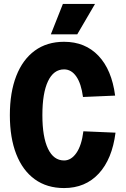

<svg xmlns="http://www.w3.org/2000/svg" viewBox="-20 -938 640 974"><path d="M305 16Q218 16 156.5 -28.5Q95 -73 62.5 -156Q30 -239 30 -354Q30 -469 62.5 -552.5Q95 -636 156.5 -681Q218 -726 305 -726Q412 -726 479.5 -655Q547 -584 564 -453L401 -446Q392 -514 367 -550Q342 -586 305 -586Q252 -586 223.5 -526Q195 -466 195 -354Q195 -243 223.5 -183.5Q252 -124 305 -124Q341 -124 367.5 -162Q394 -200 403 -272L566 -265Q549 -131 481 -57.5Q413 16 305 16ZM238 -764 299 -918H462L372 -764Z"/></svg>

Font: Geist Mono ExtraBold
Style: Regular
Weight: 800
Monospace: yes
Designer: Basement.studio, Andrés Briganti, Mateo Zaragoza
Foundry: Basement.studio, Vercel, Andrés Briganti, Guido Ferreyra, Mateo Zaragoza
Version: Version 1.500; ttfautohint (v1.8.4.7-5d5b)